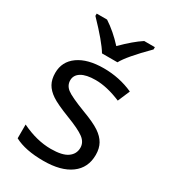

<svg xmlns="http://www.w3.org/2000/svg" viewBox="-189 -861 857 966"><g transform="rotate(30 239.5 -378.0)"><path d="M434.1 -147.9Q434.1 -72.8 377.9 -31.5Q321.8 9.8 220.2 9.8Q114.3 9.8 51.8 -23.9V-104Q140.1 -61 222.2 -61Q288.6 -61 318.8 -82.5Q349.1 -104 349.1 -140.1Q349.1 -171.9 320.1 -193.8Q291 -215.8 216.8 -244.1Q141.1 -273.4 110.4 -294.2Q79.6 -314.9 65.2 -340.8Q50.8 -366.7 50.8 -403.8Q50.8 -469.7 104.5 -507.8Q158.2 -545.9 252 -545.9Q343.3 -545.9 422.9 -509.8L393.1 -439.9Q311.5 -474.1 246.1 -474.1Q191.4 -474.1 163.1 -456.8Q134.8 -439.5 134.8 -409.2Q134.8 -379.9 159.2 -360.6Q183.6 -341.3 272.9 -307.1Q339.8 -282.2 371.8 -260.7Q403.8 -239.3 418.9 -212.4Q434.1 -185.5 434.1 -147.9ZM82.5 -766.1H142.6Q198.2 -730 249.5 -673.8Q311 -735.4 358.4 -766.1H420.4V-752.9Q320.3 -652.8 295.4 -606H205.6Q176.3 -655.8 82.5 -752.9Z"/></g></svg>

Font: NotoPenekeko
Style: Regular
Weight: 400
Designer: Monotype Design team
Foundry: Monotype Imaging Inc.
Version: Version 1.04